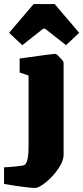

<svg xmlns="http://www.w3.org/2000/svg" viewBox="-85 -742 411 948"><path d="M-65 166V84Q-48 84 -9 80Q30 76 35 73Q47 66 51.5 41Q56 16 56 -12V-369L12 -384V-453Q172 -476 189 -476Q194 -476 211.5 -457.5Q229 -439 229 -433V23Q229 53 202.5 91.5Q176 130 141.5 158Q107 186 88 186Q70 186 24.5 180Q-21 174 -65 166ZM-40 -580 81 -722H185L306 -580L241 -519L138 -600H128L25 -519Z"/></svg>

Font: Grenze Black
Style: Regular
Weight: 900
Designer: Renata Polastri
Foundry: Omnibus-Type
Version: Version 1.002; ttfautohint (v1.8)